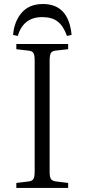

<svg xmlns="http://www.w3.org/2000/svg" viewBox="-20 -932 419 952"><path d="M192.9 -912.1Q320.3 -912.1 335 -758.8L312 -753.9Q294.9 -802.2 266.6 -824.7Q238.3 -847.2 189 -847.2Q96.2 -847.2 67.9 -753.9L44.9 -758.8Q50.3 -825.7 87.6 -868.9Q125 -912.1 192.9 -912.1ZM61 0V-24.9L121.1 -32.2Q139.6 -34.2 145.8 -44.4Q151.9 -54.7 151.9 -82V-633.8Q151.9 -660.2 145.3 -669.9Q138.7 -679.7 119.1 -681.2L61 -688V-713.9H317.9V-688L256.8 -681.2Q238.8 -679.7 232.4 -669.2Q226.1 -658.7 226.1 -630.9V-79.1Q226.1 -54.2 232.9 -44.2Q239.7 -34.2 258.8 -32.2L317.9 -24.9V0Z"/></svg>

Font: Literata Light
Style: Regular
Weight: 300
Designer: Latin by Veronika Burian and Jose Scaglione. Greek by Irene Vlachou. Cyrillic by Vera Evstafieva.
Foundry: TypeTogether
Version: Version 3.021